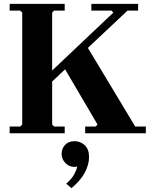

<svg xmlns="http://www.w3.org/2000/svg" viewBox="-20 -690 775 994"><path d="M190 -268 567 -625 557 -635H453V-670H695V-635H640L250 -268ZM30 0V-35H85L95 -45V-625L85 -635H30V-670H315V-635H260L250 -625V-45L260 -35H315V0ZM421 0V-35H475L485 -45L306 -350L429 -452L680 -35H735V0ZM366 41Q396 41 418.5 61.5Q441 82 441 123Q441 163 418.5 204.5Q396 246 350 284L323 261Q352 235 364 213Q376 191 380 172Q376 173 373 173.5Q370 174 365 174Q338 174 318.5 154Q299 134 299 106Q299 80 316.5 60.5Q334 41 366 41Z"/></svg>

Font: Brygada 1918
Style: Bold
Weight: 700
Designer: Mateusz Machalski | Borys Kosmynka | Przemek Hoffer
Foundry: NIEPODLEGLA 2018
Version: Version 3.006